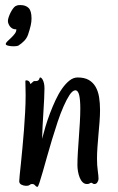

<svg xmlns="http://www.w3.org/2000/svg" viewBox="-20 -716 459 746"><path d="M362.8 -21Q362.8 -15.1 358.6 -8.1Q354.5 -1 346.7 -1Q342.3 -1 339.8 -3.4Q337.4 -5.9 335 -5.9Q331.5 -5.9 328.4 -3.4Q325.2 -1 317.9 -1Q308.1 -1 301 -8.1Q293.9 -15.1 289.6 -26.1Q285.2 -37.1 283 -50Q280.8 -63 280.8 -74.2Q280.8 -96.2 282.5 -124.3Q284.2 -152.3 286.4 -181.9Q288.6 -211.4 290.3 -240.7Q292 -270 292 -294.9Q292 -328.1 287.6 -346.7Q283.2 -365.2 272 -365.2Q261.2 -363.8 250 -346.7Q238.8 -329.6 227.1 -303Q215.3 -276.4 204.1 -242.9Q192.9 -209.5 182.4 -174.6Q171.9 -139.6 162.6 -106.7Q153.3 -73.7 146 -47.9Q138.7 -22 133.3 -6.1Q127.9 9.8 126 9.8Q122.1 9.8 120.1 8.1Q118.2 6.3 116.5 4.4Q114.7 2.4 112.3 0.7Q109.9 -1 105 -1Q100.6 -1 99.1 0Q97.7 1 95.7 2.4Q93.8 3.9 90.8 4.9Q87.9 5.9 80.6 5.9Q71.8 5.9 63.2 1.5Q54.7 -2.9 54.7 -12.2Q54.7 -18.1 56.6 -36.4Q58.6 -54.7 61.3 -81.3Q64 -107.9 67.1 -140.9Q70.3 -173.8 73 -209Q75.7 -244.1 77.6 -279.3Q79.6 -314.5 79.6 -346.2Q79.6 -361.8 79.1 -375.2Q78.6 -388.7 78.6 -400.9Q78.6 -403.8 81.5 -403.8Q87.4 -403.8 90.6 -401.6Q93.8 -399.4 95.2 -397Q96.7 -394.5 96.9 -392.3Q97.2 -390.1 97.7 -390.1Q99.1 -390.1 101.1 -391.8Q103 -393.6 105.2 -395.5Q107.4 -397.5 109.4 -399.2Q111.3 -400.9 112.8 -400.9H117.7Q125 -400.9 127.9 -403.1Q130.9 -405.3 132.1 -408Q133.3 -410.6 133.8 -412.8Q134.3 -415 136.7 -415Q138.2 -415 140.9 -412.8Q143.6 -410.6 146.2 -405.5Q148.9 -400.4 150.9 -392.1Q152.8 -383.8 152.8 -372.1Q152.8 -356.4 151.6 -332.5Q150.4 -308.6 148.7 -281.5Q147 -254.4 145.5 -226.8Q144 -199.2 143.6 -176.8Q148.9 -197.8 156.5 -223.4Q164.1 -249 174.1 -275.4Q184.1 -301.8 195.8 -326.9Q207.5 -352.1 221.2 -371.6Q234.9 -391.1 250 -403.1Q265.1 -415 281.7 -415Q308.1 -415 325 -405.3Q341.8 -395.5 351.6 -378.4Q361.3 -361.3 365 -338.4Q368.7 -315.4 368.7 -289.1Q368.7 -266.6 366.7 -241.9Q364.7 -217.3 362.5 -192.6Q360.4 -168 358.6 -144Q356.9 -120.1 356.9 -99.1Q356.9 -73.2 359.9 -52.5Q362.8 -31.7 362.8 -21ZM102.5 -644Q102.5 -631.8 99.4 -617.4Q96.2 -603 88.9 -581.1Q84 -567.4 74 -557.1Q64 -546.9 51.8 -539.1Q48.8 -537.6 43.9 -536.9Q39.1 -536.1 33.7 -536.1Q22.5 -536.1 12.5 -538.3Q2.4 -540.5 2.4 -544.9Q2.4 -549.3 9 -555.7Q15.6 -562 23.7 -569.6Q31.7 -577.1 37.8 -585.4Q43.9 -593.8 43.5 -602.1Q34.7 -601.6 28.6 -605Q22.5 -608.4 18.6 -613.5Q14.6 -618.7 12.7 -624.3Q10.7 -629.9 10.7 -634.3Q10.7 -640.6 13.7 -649.4Q16.6 -658.2 20.8 -666.5Q24.9 -674.8 30 -681.9Q35.2 -689 39.6 -691.9Q47.4 -695.8 51.5 -696Q55.7 -696.3 59.6 -696.3Q79.6 -696.3 91.1 -685.1Q102.5 -673.8 102.5 -644Z"/></svg>

Font: Oregano
Style: Regular
Weight: 400
Version: Version 1.000